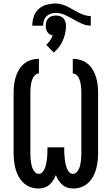

<svg xmlns="http://www.w3.org/2000/svg" viewBox="-20 -1072 640 1100"><path d="M200 8Q177 8 154.5 0Q132 -8 115 -24Q98 -40 86.5 -61Q75 -82 69 -104.5Q63 -127 60.5 -150Q58 -173 58 -196V-539Q58 -562 60.5 -584.5Q63 -607 69.5 -629Q76 -651 88 -671.5Q100 -692 117.5 -706.5Q135 -721 157.5 -728Q180 -735 203 -735V-651Q192 -651 183 -643.5Q174 -636 169 -626Q164 -616 161 -605Q158 -594 156.5 -583Q155 -572 154.5 -561Q154 -550 154 -539V-196Q154 -185 154.5 -173Q155 -161 156.5 -149.5Q158 -138 160.5 -126.5Q163 -115 168 -104Q173 -93 182 -84.5Q191 -76 202 -76Q216 -76 225 -87.5Q234 -99 238.5 -112Q243 -125 245.5 -138.5Q248 -152 249.5 -165.5Q251 -179 251.5 -193Q252 -207 252 -221V-228H348V-221Q348 -207 348.5 -193Q349 -179 350.5 -165.5Q352 -152 354.5 -138.5Q357 -125 361.5 -112Q366 -99 375 -87.5Q384 -76 398 -76Q409 -76 418 -84.5Q427 -93 432 -104Q437 -115 439.5 -126.5Q442 -138 443.5 -149.5Q445 -161 445.5 -173Q446 -185 446 -196V-539Q446 -550 445.5 -561Q445 -572 443.5 -583Q442 -594 439 -605Q436 -616 431 -626Q426 -636 417 -643.5Q408 -651 397 -651V-735Q420 -735 442.5 -728Q465 -721 482.5 -706.5Q500 -692 512 -671.5Q524 -651 530.5 -629Q537 -607 539.5 -584.5Q542 -562 542 -539V-196Q542 -173 539.5 -150Q537 -127 531 -104.5Q525 -82 513.5 -61Q502 -40 485 -24Q468 -8 445.5 0Q423 8 400 8Q383 8 366.5 3Q350 -2 337.5 -13Q325 -24 315.5 -38.5Q306 -53 300 -69Q294 -53 284.5 -38.5Q275 -24 262.5 -13Q250 -2 233.5 3Q217 8 200 8ZM165 -925Q165 -951 173.5 -977Q182 -1003 201.5 -1020.5Q221 -1038 247.5 -1045Q274 -1052 300 -1052Q318 -1052 335.5 -1046.5Q353 -1041 369 -1033Q385 -1025 400 -1016Q415 -1007 431 -999Q447 -991 464.5 -985.5Q482 -980 500 -980V-925Q475 -925 452 -935Q429 -945 408 -957L392 -966Q371 -978 348 -988Q325 -998 300 -998Q285 -998 271 -993.5Q257 -989 246.5 -978.5Q236 -968 231.5 -953.5Q227 -939 227 -925ZM288 -771 245 -815Q257 -826 266.5 -839.5Q276 -853 282 -869Q272 -871 264 -876Q256 -881 251 -889Q246 -897 244 -906Q242 -915 242 -925Q242 -937 245.5 -948Q249 -959 257 -967.5Q265 -976 276.5 -979.5Q288 -983 300 -983Q312 -983 323.5 -979.5Q335 -976 343 -967.5Q351 -959 354.5 -948Q358 -937 358 -925Q358 -903 353.5 -881.5Q349 -860 340 -840Q331 -820 318 -802.5Q305 -785 288 -771Z"/></svg>

Font: Iosevka Slab Medium Extended
Style: Regular
Weight: 500
Width: 7
Monospace: yes
Designer: Belleve Invis
Foundry: Belleve Invis
Version: Version 11.1.1; ttfautohint (v1.8.3)